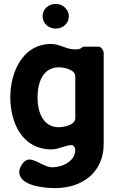

<svg xmlns="http://www.w3.org/2000/svg" viewBox="-20 -760 610 987"><path d="M79 124C79 197 213 207 263 207C401 207 513 128 513 -20V-487C513 -498 502 -520 487 -520H407C391 -506 381 -506 364 -506C322 -506 287 -534 243 -534C95 -534 33 -387 33 -260C33 -127 95 8 245 8C283 8 314 -14 350 -14C359 -14 367 2 367 10C367 69 300 100 250 100C207 100 167 60 130 60C102 60 79 101 79 124ZM173 -260C173 -332 198 -414 283 -414C308 -414 367 -403 367 -367V-153C367 -117 308 -106 283 -106C198 -106 173 -188 173 -260ZM199 -677C199 -639 230 -613 267 -613C303 -613 334 -639 334 -677C334 -711 302 -740 267 -740C230 -740 199 -714 199 -677Z"/></svg>

Font: Asimov Print
Style: C
Weight: 500
Designer: Google
Version: Version 2.000980: 2014